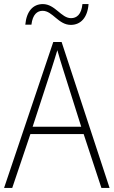

<svg xmlns="http://www.w3.org/2000/svg" viewBox="-20 -921 557 941"><path d="M104 -800H134C140 -851 163 -868 189 -868C238 -868 266 -799 327 -799C375 -799 409 -834 414 -901H384C379 -850 356 -832 328 -832C280 -832 250 -901 190 -901C142 -901 110 -866 104 -800ZM477 0H517L282 -715H241L0 0H40L129 -264H390ZM288 -585 378 -300H140L233 -585C242 -614 252 -644 261 -675C270 -642 280 -611 288 -585Z"/></svg>

Font: Noto Sans Lao UI SemCond ExtLt
Style: Regular
Weight: 200
Width: 4
Designer: Monotype Design Team
Foundry: Monotype Imaging Inc.
Version: Version 2.000